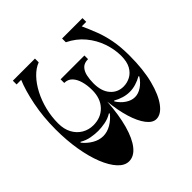

<svg xmlns="http://www.w3.org/2000/svg" viewBox="-123 -959 1271 1271"><g transform="rotate(45 512.5 -324.0)"><path d="M481 22Q363 22 259 1Q155 -20 87 -49V-6H52V-213H87Q102 -173 139 -137.5Q176 -102 228 -75Q280 -48 340.5 -33Q401 -18 464 -18Q518 -18 557 -39Q596 -60 617 -96Q638 -132 638 -175Q638 -246 592 -290Q546 -334 467 -334Q423 -334 385.5 -323.5Q348 -313 325.5 -291.5Q303 -270 303 -236H269V-459H303Q303 -423 322.5 -404Q342 -385 374 -378Q406 -371 442 -371Q516 -371 557 -406.5Q598 -442 598 -497Q598 -531 582 -561.5Q566 -592 532 -611Q498 -630 442 -630Q382 -630 319.5 -608.5Q257 -587 204.5 -543.5Q152 -500 120 -434H85V-625H120V-583Q171 -606 222.5 -626Q274 -646 336.5 -658Q399 -670 481 -670Q611 -670 705.5 -645.5Q800 -621 852 -582Q904 -543 904 -499Q904 -464 863.5 -433Q823 -402 752.5 -380.5Q682 -359 592 -350Q711 -342 796.5 -318Q882 -294 928 -257Q974 -220 974 -173Q974 -133 935.5 -97.5Q897 -62 829.5 -35Q762 -8 672.5 7Q583 22 481 22ZM624 -384Q659 -406 680 -437.5Q701 -469 701 -501Q701 -533 680 -564.5Q659 -596 624 -618L619 -615Q634 -589 643 -559.5Q652 -530 652 -501Q652 -472 643 -442.5Q634 -413 619 -387ZM659 -33Q692 -59 713.5 -95.5Q735 -132 735 -170Q735 -208 714 -244Q693 -280 659 -307L655 -302Q674 -271 680.5 -235.5Q687 -200 687 -170Q687 -140 680.5 -104.5Q674 -69 655 -37Z"/></g></svg>

Font: Diplomata SC
Style: Regular
Weight: 400
Designer: Eduardo Rodriguez Tunni
Foundry: Eduardo Rodriguez Tunni
Version: Version 1.002; ttfautohint (v1.8.4.7-5d5b);gftools[0.9.23]